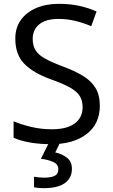

<svg xmlns="http://www.w3.org/2000/svg" viewBox="-20 -744 589 1004"><path d="M502 -191Q502 -96 433 -43Q364 10 247 10Q187 10 136 1Q85 -8 51 -24V-110Q87 -94 140.5 -81Q194 -68 251 -68Q331 -68 371.5 -99Q412 -130 412 -183Q412 -218 397 -242Q382 -266 345.5 -286.5Q309 -307 244 -330Q153 -363 106.5 -411Q60 -459 60 -542Q60 -599 89 -639.5Q118 -680 169.5 -702Q221 -724 288 -724Q347 -724 396 -713Q445 -702 485 -684L457 -607Q420 -623 376.5 -634Q333 -645 286 -645Q219 -645 185 -616.5Q151 -588 151 -541Q151 -505 166 -481Q181 -457 215 -438Q249 -419 307 -397Q370 -374 413.5 -347.5Q457 -321 479.5 -284Q502 -247 502 -191ZM356 139Q356 187 319 213.5Q282 240 208 240Q176 240 158 235V180Q167 182 182 183.5Q197 185 211 185Q247 185 266 175.5Q285 166 285 141Q285 115 258.5 103Q232 91 194 86L237 0H295L269 53Q305 61 330.5 81Q356 101 356 139Z"/></svg>

Font: Noto Sans Vai
Style: Regular
Weight: 400
Designer: Monotype Design Team
Foundry: Monotype Imaging Inc.
Version: Version 2.001; ttfautohint (v1.8.4.7-5d5b)